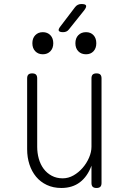

<svg xmlns="http://www.w3.org/2000/svg" viewBox="-20 -925 640 955"><path d="M435 -195V-535Q435 -548 441 -554Q447 -560 460 -560Q473 -560 479 -554Q485 -548 485 -535V-15Q485 -2 479 4Q473 10 460 10Q447 10 441 4Q435 -2 435 -15V-101Q415 -47 377.5 -18.5Q340 10 285 10Q245 10 213 -5Q181 -20 159.5 -46Q138 -72 126.5 -107Q115 -142 115 -183V-535Q115 -548 121 -554Q127 -560 140 -560Q153 -560 159 -554Q165 -548 165 -535V-195Q165 -164 173 -135.5Q181 -107 197 -85.5Q213 -64 237 -51Q261 -38 292 -38Q320 -38 345.5 -52.5Q371 -67 391 -90Q411 -113 423 -141Q435 -169 435 -195ZM294 -765Q276 -765 272.5 -772Q269 -779 280 -793L353 -889Q359 -897 367 -901Q375 -905 385 -905Q405 -905 408 -897.5Q411 -890 399 -874L323 -779Q318 -772 310.5 -768.5Q303 -765 294 -765ZM408 -655Q384 -655 369.5 -670Q355 -685 355 -710Q355 -735 369.5 -750Q384 -765 408 -765Q431 -765 445 -750Q459 -735 459 -710Q459 -685 445 -670Q431 -655 408 -655ZM193 -655Q170 -655 155.5 -670Q141 -685 141 -710Q141 -735 155.5 -750Q170 -765 193 -765Q216 -765 230.5 -750Q245 -735 245 -710Q245 -685 230.5 -670Q216 -655 193 -655Z"/></svg>

Font: Maple Mono NL Thin
Style: Regular
Weight: 250
Monospace: yes
Designer: subframe7536
Version: Version 7.000